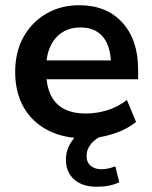

<svg xmlns="http://www.w3.org/2000/svg" viewBox="-20 -519 582 734"><path d="M306 10Q223 10 163 -21Q103 -52 70.5 -109Q38 -166 38 -244Q38 -320 69.5 -377Q101 -434 156.5 -466.5Q212 -499 283 -499Q387 -499 447.5 -433Q508 -367 508 -253V-216H158Q172 -85 308 -85Q349 -85 390 -97.5Q431 -110 465 -137L500 -53Q465 -24 412 -7Q359 10 306 10ZM288 -414Q233 -414 199 -380Q165 -346 158 -288H404Q400 -349 370.5 -381.5Q341 -414 288 -414ZM350 195Q295 195 263.5 167Q232 139 232 91Q232 49 260 13Q288 -23 334 -42L371 0Q346 10 328.5 30.5Q311 51 311 77Q311 102 327 115Q343 128 367 128Q381 128 394 125Q407 122 421 117L436 178Q399 195 350 195Z"/></svg>

Font: Nunito Sans
Style: Bold
Weight: 700
Designer: Vernon Adams
Foundry: Vernon Adams
Version: Version 3.101; ttfautohint (v1.8.4.7-5d5b);gftools[0.9.27]